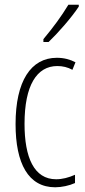

<svg xmlns="http://www.w3.org/2000/svg" viewBox="-20 -784 360 814"><path d="M314 -756V-764H270C239 -713 208 -671 164 -618V-606H186C225 -643 283 -709 314 -756ZM214 10C241 10 274 3 298 -8V-43C271 -31 244 -24 218 -24C124 -24 84 -117 84 -259C84 -422 136 -504 223 -504C246 -504 267 -499 287 -488L300 -520C277 -532 251 -539 221 -539C111 -539 46 -440 46 -258C46 -91 100 10 214 10Z"/></svg>

Font: Noto Sans Kannada ExtraCondensed ExtraLight
Style: Regular
Weight: 200
Width: 2
Designer: Jelle Bosma - Monotype Design Team
Foundry: Monotype Imaging Inc.
Version: Version 2.005